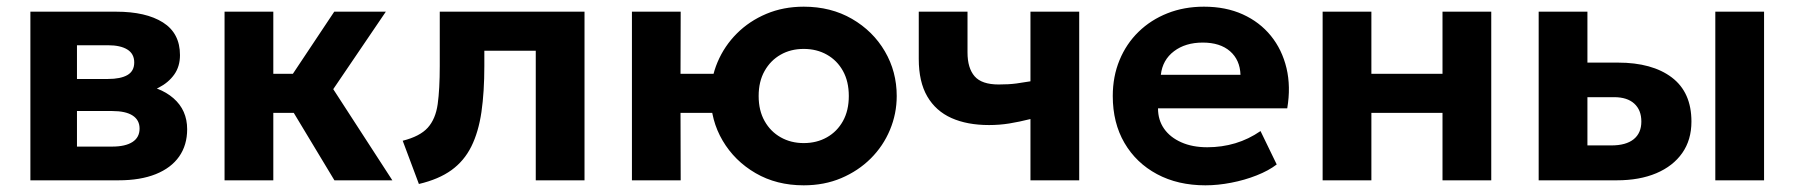

<svg xmlns="http://www.w3.org/2000/svg" viewBox="-20 -540 5374 575"><path d="M71 0V-505H328Q417 -505 468 -472.8Q519 -440.5 519 -375Q519 -341 501.8 -316.8Q484.5 -292.5 455.2 -277.5Q426 -262.5 389 -256.5L387 -289Q458.5 -281.5 499.5 -245.8Q540.5 -210 540.5 -153Q540.5 -105.5 516.5 -71.2Q492.5 -37 446.5 -18.5Q400.5 0 335 0ZM210.5 -101H316Q355.5 -101 376.8 -114.8Q398 -128.5 398 -155Q398 -180.5 377.2 -194Q356.5 -207.5 316 -207.5H196V-303.5H303.5Q341 -303.5 361.5 -315.2Q382 -327 382 -353Q382 -379 361.2 -391.8Q340.5 -404.5 303.5 -404.5H210.5Z M981.5 0 821.5 -265.5 981 -505H1135.5L978 -273L1155 0ZM652.5 0V-505H798.5V-319H951.5V-202H798.5V0Z M1234.5 11 1186 -118.5Q1237.5 -131.5 1261 -157.5Q1284.5 -183.5 1290.8 -228.2Q1297 -273 1297 -342.5V-505H1730.5V0H1584.5V-388H1430.5V-342.5Q1430.5 -264.5 1421.8 -204.5Q1413 -144.5 1391.5 -101.2Q1370 -58 1332 -30.5Q1294 -3 1234.5 11Z M1872.5 0V-505H2018.5L2018 -319H2182.5V-202H2018L2018.5 0ZM2387 15Q2305.5 15 2242.8 -21.5Q2180 -58 2144.2 -118.8Q2108.5 -179.5 2108.5 -252.5Q2108.5 -306 2129 -354.2Q2149.5 -402.5 2186.8 -439.8Q2224 -477 2275 -498.5Q2326 -520 2387 -520Q2468.5 -520 2531.5 -483.5Q2594.5 -447 2630 -386.2Q2665.5 -325.5 2665.5 -252.5Q2665.5 -199.5 2645.2 -151Q2625 -102.5 2587.5 -65.2Q2550 -28 2499.2 -6.5Q2448.5 15 2387 15ZM2387 -111.5Q2426 -111.5 2456.5 -128.8Q2487 -146 2504.5 -177.5Q2522 -209 2522 -252.5Q2522 -296 2504.5 -327.5Q2487 -359 2456.5 -376.2Q2426 -393.5 2387 -393.5Q2348 -393.5 2317.8 -376.2Q2287.5 -359 2269.8 -327.5Q2252 -296 2252 -252.5Q2252 -209 2269.8 -177.5Q2287.5 -146 2318 -128.8Q2348.5 -111.5 2387 -111.5Z M3066 0V-183.5Q3032 -175 3002.5 -170.2Q2973 -165.5 2942 -165.5Q2876.5 -165.5 2829.5 -186.5Q2782.5 -207.5 2757 -251.2Q2731.5 -295 2731.5 -363.5V-505H2877.5V-383Q2877.5 -336 2898.8 -311.5Q2920 -287 2971 -287Q3001.5 -287 3023.8 -290Q3046 -293 3066 -296.5V-505H3212V0Z M3590 15Q3507.5 15 3445 -18.5Q3382.5 -52 3347.5 -112Q3312.5 -172 3312.5 -252.5Q3312.5 -311 3332.8 -360Q3353 -409 3389.8 -444.8Q3426.5 -480.5 3476.2 -500.2Q3526 -520 3585.5 -520Q3651 -520 3701.8 -497Q3752.5 -474 3786 -432.8Q3819.5 -391.5 3832.8 -336Q3846 -280.5 3835 -215.5H3448Q3448 -180.5 3466.2 -154.5Q3484.5 -128.5 3517.8 -113.8Q3551 -99 3595.5 -99Q3639.5 -99 3679.5 -111Q3719.5 -123 3755 -147.5L3803.5 -47.5Q3779.5 -29 3743.5 -14.8Q3707.5 -0.5 3667.2 7.2Q3627 15 3590 15ZM3456.5 -316H3695Q3693.5 -360.5 3663.8 -386.5Q3634 -412.5 3582 -412.5Q3530 -412.5 3495.8 -386.5Q3461.5 -360.5 3456.5 -316Z M3941 0V-505H4087V-319H4300V-505H4446V0H4300V-202H4087V0Z M4588 0V-505H4734V-104.5H4805.5Q4849.5 -104.5 4872.5 -123Q4895.5 -141.5 4895.5 -176Q4895.5 -210.5 4874.2 -229.8Q4853 -249 4814 -249H4718V-352.5H4825.5Q4928 -352.5 4986.8 -308Q5045.5 -263.5 5045.5 -176Q5045.5 -121 5018 -81.8Q4990.5 -42.5 4940.2 -21.2Q4890 0 4822 0ZM5117 0V-505H5263V0Z"/></svg>

Font: Geologica Cursive SemiBold
Style: Regular
Weight: 600
Designer: Sindre Bremnes, Frode Helland
Foundry: Monokrom Skriftforlag AS
Version: Version 1.010;gftools[0.9.28]